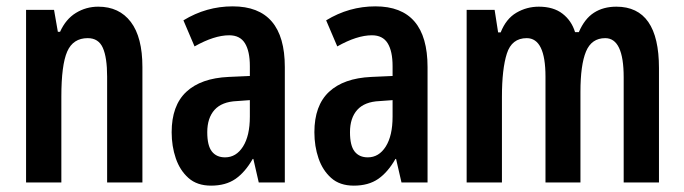

<svg xmlns="http://www.w3.org/2000/svg" viewBox="-20 -625 2153 604"><path d="M289 -604Q355 -604 391.5 -556Q428 -508 428 -414V-51H317V-384Q317 -444 303.5 -474.5Q290 -505 256 -505Q210 -505 191.5 -463Q173 -421 173 -321V-51H62V-594H150L162 -525H169Q187 -565 219 -584.5Q251 -604 289 -604Z M712 -605Q876 -605 876 -414V-51H794L777 -125H775Q751 -83 720.5 -62Q690 -41 644 -41Q600 -41 573 -65Q546 -89 533 -127Q520 -165 520 -209Q520 -293 566 -336Q612 -379 699 -383L766 -386V-417Q766 -464 750.5 -489Q735 -514 701 -514Q654 -514 592 -479L557 -561Q629 -605 712 -605ZM725 -307Q678 -305 655 -279.5Q632 -254 632 -209Q632 -167 646.5 -148.5Q661 -130 688 -130Q723 -130 744.5 -164Q766 -198 766 -258V-310Z M1161 -605Q1325 -605 1325 -414V-51H1243L1226 -125H1224Q1200 -83 1169.5 -62Q1139 -41 1093 -41Q1049 -41 1022 -65Q995 -89 982 -127Q969 -165 969 -209Q969 -293 1015 -336Q1061 -379 1148 -383L1215 -386V-417Q1215 -464 1199.5 -489Q1184 -514 1150 -514Q1103 -514 1041 -479L1006 -561Q1078 -605 1161 -605ZM1174 -307Q1127 -305 1104 -279.5Q1081 -254 1081 -209Q1081 -167 1095.5 -148.5Q1110 -130 1137 -130Q1172 -130 1193.5 -164Q1215 -198 1215 -258V-310Z M1919 -604Q2053 -604 2053 -411V-51H1942V-382Q1942 -505 1884 -505Q1841 -505 1823.5 -463Q1806 -421 1806 -336V-51H1696V-384Q1696 -505 1637 -505Q1590 -505 1574.5 -456.5Q1559 -408 1559 -320V-51H1448V-594H1536L1547 -523H1555Q1572 -566 1604.5 -585Q1637 -604 1675 -604Q1721 -604 1749.5 -582Q1778 -560 1789 -524H1801Q1819 -566 1848.5 -585Q1878 -604 1919 -604Z"/></svg>

Font: Noto Sans Tamil UI ExtraCondensed SemiBold
Style: Regular
Weight: 600
Width: 2
Designer: Jelle Bosma - Monotype Design Team
Foundry: Monotype Imaging Inc.
Version: Version 2.004; ttfautohint (v1.8.4.7-5d5b)